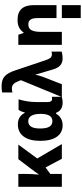

<svg xmlns="http://www.w3.org/2000/svg" viewBox="677 -1483 1046 2440"><g transform="rotate(-90 1200.0 -263.0)"><path d="M46 0H210V-147L292 -207L402 0H589L406 -313L582 -553H397L275 -392Q254 -364 237 -340.5Q220 -317 204 -293H201Q205 -330 207.5 -377.5Q210 -425 210 -463V-553H46Z M828 10Q925 10 976 -74H986Q1018 10 1115 10Q1140 10 1162 5.5Q1184 1 1190 -3V-128Q1178 -124 1161 -124Q1123 -124 1123 -182V-322Q1123 -387 1134 -448.5Q1145 -510 1158 -550H1024Q1013 -536 1004.5 -515Q996 -494 991 -471H986Q941 -559 840 -559Q739 -559 684.5 -484.5Q630 -410 630 -275Q630 -137 682 -63.5Q734 10 828 10ZM787 -278Q787 -427 879 -427Q971 -427 973 -271Q973 -120 881 -120Q834 -120 810.5 -157.5Q787 -195 787 -278Z M1681 10Q1700 10 1725.5 6Q1751 2 1764 -3V-131Q1742 -126 1728 -126Q1707 -126 1690.5 -140Q1674 -154 1657 -201L1529 -582Q1498 -681 1453.5 -723.5Q1409 -766 1326 -766Q1306 -766 1283 -764.5Q1260 -763 1245 -759V-628Q1269 -635 1299 -635Q1357 -635 1386 -557L1401 -520L1187 0H1350L1445 -246Q1452 -263 1458.5 -286.5Q1465 -310 1470 -333H1473Q1477 -314 1483 -296Q1489 -278 1496 -252L1537 -115Q1552 -58 1585.5 -24Q1619 10 1681 10Z M2190 240V-68H2355V240ZM1850 0H2015V-264Q2015 -346 2036.5 -386Q2058 -426 2111 -426Q2150 -426 2170 -399Q2190 -372 2190 -310V0H2355V-356Q2355 -563 2168 -563Q2109 -563 2070.5 -543Q2032 -523 2008 -487H2000L1979 -553H1850Z"/></g></svg>

Font: Noto Sans Mono Extra
Style: Regular
Weight: 800
Designer: Monotype Design Team
Foundry: Monotype Imaging Inc.
Version: Version 1.900